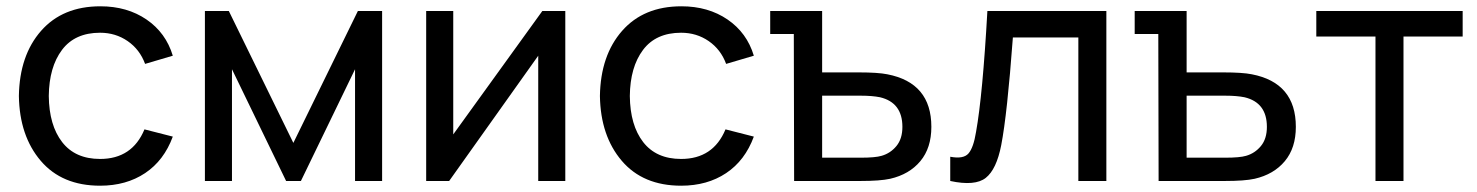

<svg xmlns="http://www.w3.org/2000/svg" viewBox="-20 -575 4692 610"><path d="M298 15Q177 15 109.5 -64Q42 -143 40 -270Q42 -399 110.5 -477Q179 -555 299 -555Q384 -555 445.5 -513Q507 -471 529 -398L441 -372Q424 -418 385.5 -444.5Q347 -471 298 -471Q218 -471 177 -416.5Q136 -362 135 -270Q136 -177 177.5 -123.5Q219 -70 298 -70Q400 -70 439 -164L529 -141Q501 -65 441 -25Q381 15 298 15Z M631 0V-540H707L912 -121L1117 -540H1194V0H1108V-355L936 0H889L717 -355V0Z M1776 -540V0H1690V-398L1407 0H1334V-540H1420V-148L1703 -540Z M2144 15Q2023 15 1955.5 -64Q1888 -143 1886 -270Q1888 -399 1956.5 -477Q2025 -555 2145 -555Q2230 -555 2291.5 -513Q2353 -471 2375 -398L2287 -372Q2270 -418 2231.5 -444.5Q2193 -471 2144 -471Q2064 -471 2023 -416.5Q1982 -362 1981 -270Q1982 -177 2023.5 -123.5Q2065 -70 2144 -70Q2246 -70 2285 -164L2375 -141Q2347 -65 2287 -25Q2227 15 2144 15Z M2503 0 2502 -467H2427V-540H2592V-345H2708Q2769 -345 2799 -339Q2939 -312 2939 -172Q2939 -105 2904 -63Q2869 -21 2808 -7Q2776 0 2713 0ZM2592 -74H2715Q2761 -74 2781 -80Q2809 -88 2828 -111Q2847 -134 2847 -172Q2847 -249 2776 -266Q2751 -271 2715 -271H2592Z M2999 0V-77Q3041 -69 3057 -87.5Q3073 -106 3081 -156Q3102 -273 3117 -540H3495V0H3406V-456H3198Q3180 -212 3161 -114Q3146 -37 3112 -10Q3078 17 2999 0Z M3661 0 3660 -467H3585V-540H3750V-345H3866Q3927 -345 3957 -339Q4097 -312 4097 -172Q4097 -105 4062 -63Q4027 -21 3966 -7Q3934 0 3871 0ZM3750 -74H3873Q3919 -74 3939 -80Q3967 -88 3986 -111Q4005 -134 4005 -172Q4005 -249 3934 -266Q3909 -271 3873 -271H3750Z M4350 0V-459H4162V-540H4627V-459H4439V0Z"/></svg>

Font: Manrope Medium
Style: Medium
Weight: 500
Designer: Mikhail Sharanda
Foundry: Mikhail Sharanda
Version: Version 4.000;hotconv 1.0.109;makeotfexe 2.5.65596